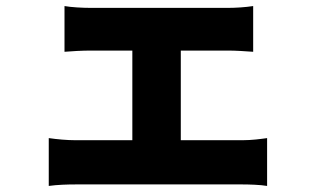

<svg xmlns="http://www.w3.org/2000/svg" viewBox="-20 -576 1040 634"><path d="M141 -120V38C169 34 203 33 229 33H781C800 33 840 34 862 38V-120C841 -117 811 -113 781 -113H577V-409H734C757 -409 789 -407 816 -405V-556C790 -552 758 -550 734 -550H278C253 -550 215 -552 193 -556V-405C215 -407 253 -409 278 -409H417V-113H229C202 -113 168 -116 141 -120Z"/></svg>

Font: Noto Sans KR Black
Style: Regular
Weight: 900
Designer: Ryoko NISHIZUKA 西塚涼子 (kana, bopomofo & ideographs); Paul D. Hunt (Latin, Greek & Cyrillic); Sandoll Communications 산돌커뮤니
Foundry: Adobe
Version: Version 2.004;hotconv 1.0.118;makeotfexe 2.5.65603